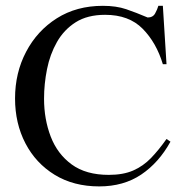

<svg xmlns="http://www.w3.org/2000/svg" viewBox="-20 -632 644 666"><path d="M557.6 -149.9 571.3 -140.6Q531.2 -67.9 470 -26.6Q408.7 14.6 324.2 14.6Q235.4 14.6 169.7 -25.6Q104 -65.9 68.1 -135Q32.2 -204.1 32.2 -290.5Q32.2 -379.4 70.6 -452.4Q108.9 -525.4 177.2 -568.6Q245.6 -611.8 336.9 -611.8Q383.3 -611.8 417.7 -600.1Q452.1 -588.4 492.2 -571.3Q510.3 -571.3 518.1 -585.4Q525.9 -599.6 529.3 -611.8H544.9L557.6 -409.2H544.9Q522.5 -483.9 474.9 -532.2Q427.2 -580.6 344.7 -580.6Q283.2 -580.6 242.4 -554.7Q201.7 -528.8 177.5 -486.1Q153.3 -443.4 143.1 -392.1Q132.8 -340.8 132.8 -289.6Q132.8 -218.3 156 -158Q179.2 -97.7 228.8 -61.5Q278.3 -25.4 357.4 -25.4Q407.2 -25.4 441.9 -40.5Q476.6 -55.7 503.7 -83.7Q530.8 -111.8 557.6 -149.9Z"/></svg>

Font: Scheherazade New Rohingya
Style: Regular
Weight: 400
Designer: SIL International
Foundry: SIL International
Version: Version 3.000 ; LngRng